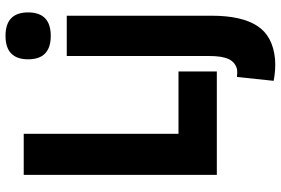

<svg xmlns="http://www.w3.org/2000/svg" viewBox="-181 -625 1018 696"><g transform="rotate(-90 328.0 -277.0)"><path d="M42 0V-700H191V-139H417V0ZM546 -602Q461 -602 461 -684Q461 -766 546 -766Q631 -766 631 -684Q631 -602 546 -602ZM619 -544V-18Q619 89 582.5 146Q546 203 462 211Q425 214 383 206L397 73Q414 75 426 73Q451 66 462 42.5Q473 19 473 -28V-544Z"/></g></svg>

Font: Georama SemiCondensed
Style: Bold
Weight: 700
Width: 4
Designer: Jean-Baptiste Levee
Foundry: Production Type
Version: Version 1.000